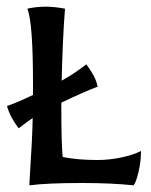

<svg xmlns="http://www.w3.org/2000/svg" viewBox="-20 -553 453 576"><path d="M403 -100Q403 -70 396 -39Q389 -8 381 3Q315 -4 227 -4Q121 -4 68 3L70 -33Q77 -138 78 -199Q66 -191 36 -168Q10 -202 1 -235Q26 -243 79 -268V-302Q79 -486 62 -527Q89 -533 117 -533Q142 -533 175 -527Q168 -439 165 -311Q200 -330 239 -360Q253 -341 261 -326Q269 -311 273 -293Q235 -279 164 -245V-227Q164 -123 168 -82Q213 -73 272 -73Q308 -73 343.5 -80.5Q379 -88 403 -100Z"/></svg>

Font: Mirza
Style: Regular
Weight: 400
Designer: Arabic design by Kourosh Beigpour, Latin design by Eduardo Tunni, engineering by Lasse Fister
Version: Version 1.000